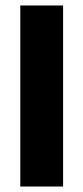

<svg xmlns="http://www.w3.org/2000/svg" viewBox="-20 -680 304 700"><path d="M54 0V-660H210V0Z"/></svg>

Font: Bricolage Grotesque 12pt Condensed ExtraBold
Style: Regular
Weight: 800
Width: 3
Designer: Mathieu Triay
Foundry: Atelier Triay
Version: Version 1.001; ttfautohint (v1.8.4.7-5d5b);gftools[0.9.33.de